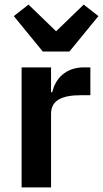

<svg xmlns="http://www.w3.org/2000/svg" viewBox="-20 -815 448 835"><path d="M166 -591 40 -745 104 -795 224 -679 344 -795 408 -745 282 -591ZM74 0V-522H202V-414H207C214 -442 227 -469 250 -489C273 -509 304 -522 345 -522H373V-401H333C246 -401 202 -377 202 -320V0Z"/></svg>

Font: Plexus Sans SemiBold
Style: Regular
Weight: 600
Version: Version 2.001;PS 002.001;hotconv 1.0.70;makeotf.lib2.5.58329